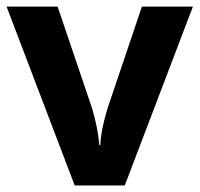

<svg xmlns="http://www.w3.org/2000/svg" viewBox="-20 -566 609 586"><path d="M360.8 0H208L0 -545.9H155.8L261.2 -234.9Q278.8 -175.3 283.2 -123H286.1Q288.1 -169.4 308.1 -234.9L413.1 -545.9H568.8Z"/></svg>

Font: Open Sans Hebrew
Style: Bold
Weight: 700
Foundry: Ascender Corporation, Yanek Iontef
Version: Version 2.001;PS 002.001;hotconv 1.0.70;makeotf.lib2.5.58329